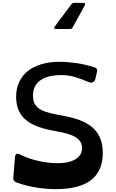

<svg xmlns="http://www.w3.org/2000/svg" viewBox="-20 -1311 813 1345"><path d="M648 -758Q644 -741 630.5 -735Q617 -729 602 -736Q546 -760 502 -772.5Q458 -785 410 -785Q313 -785 262 -748Q211 -711 211 -642Q211 -614 219 -593Q227 -572 245.5 -556.5Q264 -541 295.5 -529.5Q327 -518 375 -509L446 -495Q578 -469 639 -407.5Q700 -346 700 -240Q700 -113 617.5 -49.5Q535 14 371 14Q342 14 308.5 11.5Q275 9 239 3.5Q203 -2 167 -11Q131 -20 98 -32Q71 -41 73 -65L85 -209Q88 -246 120 -229Q151 -213 185 -201.5Q219 -190 253.5 -182.5Q288 -175 320.5 -171.5Q353 -168 382 -168Q437 -168 471 -179Q505 -190 524 -206.5Q543 -223 549 -240.5Q555 -258 555 -272Q555 -289 549 -305.5Q543 -322 527.5 -336.5Q512 -351 484 -363Q456 -375 412 -384L341 -398Q211 -423 152 -479Q93 -535 93 -633Q93 -690 114 -735.5Q135 -781 174 -812.5Q213 -844 269.5 -861Q326 -878 397 -878Q452 -878 514 -869Q576 -860 636 -841Q649 -839 656 -830.5Q663 -822 660 -810ZM564 -1291Q572 -1291 575.5 -1286Q579 -1281 574 -1273L489 -1119Q483 -1108 471 -1108H373Q351 -1108 364 -1126L481 -1282Q488 -1291 499 -1291Z"/></svg>

Font: OpenDyslexic 3
Style: Regular
Weight: 400
Designer: Abelardo Gonzalez
Version: Version 1.000;PS 001.001;hotconv 1.0.56